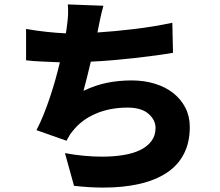

<svg xmlns="http://www.w3.org/2000/svg" viewBox="-20 -793 996 869"><path d="M763 -554Q729 -548 684.5 -542Q640 -536 591 -530.5Q542 -525 490.5 -520.5Q439 -516 391 -514Q383 -479 374.5 -446Q366 -413 358 -382Q413 -408 465.5 -418.5Q518 -429 576 -429Q633 -429 681.5 -414Q730 -399 765 -371Q800 -343 819.5 -304.5Q839 -266 839 -218Q839 -148 812 -96Q785 -44 734 -10.5Q683 23 610.5 39.5Q538 56 448 56Q416 56 383 54Q350 52 315 48L274 -100Q317 -92 359.5 -88Q402 -84 443 -84Q493 -84 537 -91Q581 -98 613.5 -113.5Q646 -129 665 -154Q684 -179 684 -214Q684 -250 652 -278Q620 -306 557 -306Q476 -306 411 -277.5Q346 -249 306 -196Q298 -187 293 -177.5Q288 -168 281 -156L145 -204Q162 -236 177 -273.5Q192 -311 205.5 -351Q219 -391 230.5 -432Q242 -473 251 -511Q209 -513 170 -514.5Q131 -516 98 -520V-662Q143 -654 189.5 -649Q236 -644 278 -642Q280 -650 280.5 -656.5Q281 -663 282 -668Q287 -703 288 -725Q289 -747 287 -773L448 -767Q440 -738 434.5 -712.5Q429 -687 424 -661L421 -646Q499 -651 587 -661.5Q675 -672 760 -690Z"/></svg>

Font: Kinto Sans Black
Style: Regular
Weight: 900
Designer: Authors: Ryoko NISHIZUKA  (kana & ideographs); Paul D. Hunt (Latin, Greek & Cyrillic); Wenlong ZHANG  (bopomofo); Sandol
Foundry: Adobe Systems Incorporated, ookami Inc.
Version: Version 0.001